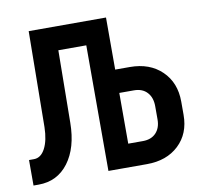

<svg xmlns="http://www.w3.org/2000/svg" viewBox="-67 -621 734 697"><g transform="rotate(-10 300.0 -272.5)"><path d="M2 5V-89H20Q46 -89 61.5 -118.5Q77 -148 78 -197L82 -550H367V-358H421Q494 -358 538.5 -315Q583 -272 583 -202V-153Q583 -84 538.5 -42Q494 0 421 0H279V-463H176L173 -196Q172 -104 131 -49.5Q90 5 21 5ZM367 -85H421Q452 -85 469.5 -103.5Q487 -122 487 -153V-202Q487 -234 469.5 -253Q452 -272 421 -272H367Z"/></g></svg>

Font: Pitagon Sans Mono SemiBold
Style: Regular
Weight: 600
Monospace: yes
Designer: Travis Tran
Foundry: Pitagon
Version: Version 1.001; ttfautohint (v1.8.4.7-5d5b);gftools[0.9.26]